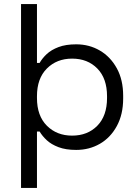

<svg xmlns="http://www.w3.org/2000/svg" viewBox="-20 -720 682 940"><path d="M83 200V-700H161V-412H174Q187 -435 209 -455.5Q231 -476 266.5 -489.5Q302 -503 353 -503Q417 -503 469 -472.5Q521 -442 552 -385.5Q583 -329 583 -251V-238Q583 -160 552 -103Q521 -46 469 -16Q417 14 353 14Q302 14 266.5 0.5Q231 -13 209 -33.5Q187 -54 174 -76H161V200ZM333 -56Q409 -56 456.5 -104.5Q504 -153 504 -240V-249Q504 -336 456.5 -384.5Q409 -433 333 -433Q258 -433 209.5 -384.5Q161 -336 161 -249V-240Q161 -153 209.5 -104.5Q258 -56 333 -56Z"/></svg>

Font: Space Grotesk Light
Style: Regular
Weight: 400
Version: Version 2.000